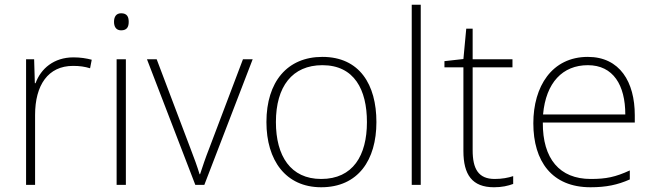

<svg xmlns="http://www.w3.org/2000/svg" viewBox="-20 -780 2757 810"><path d="M290 -538C207 -538 152 -490 130 -429H127L124 -530H90V0H128V-295C128 -421 183 -502 288 -502C316 -502 337 -499 360 -492L367 -528C344 -534 319 -538 290 -538Z M491 -724C470 -724 461 -709 461 -688C461 -667 470 -652 491 -652C516 -652 523 -667 523 -688C523 -709 516 -724 491 -724ZM511 -530H472V0H511Z M804 0H842L1046 -530H1005L863 -155C846 -112 835 -78 824 -45H822C812 -78 800 -111 783 -155L641 -530H600Z M1568 -265C1568 -423 1497 -540 1340 -540C1192 -540 1104 -435 1104 -265C1104 -104 1185 10 1335 10C1491 10 1568 -105 1568 -265ZM1144 -265C1144 -415 1213 -505 1340 -505C1475 -505 1528 -401 1528 -265C1528 -124 1469 -25 1335 -25C1206 -25 1144 -122 1144 -265Z M1755 0V-760H1717V0Z M2067 -25C1998 -25 1974 -68 1974 -146V-496H2142V-530H1974V-659H1947L1935 -531L1855 -522V-496H1935V-143C1935 -43 1972 10 2064 10C2098 10 2123 4 2145 -4V-37C2124 -30 2098 -25 2067 -25Z M2460 -540C2308 -540 2230 -415 2230 -260C2230 -100 2308 10 2471 10C2537 10 2585 0 2637 -23V-61C2576 -33 2537 -25 2472 -25C2341 -25 2269 -110 2270 -263H2658V-294C2658 -434 2595 -540 2460 -540ZM2460 -505C2567 -505 2618 -421 2618 -297H2271C2283 -432 2354 -505 2460 -505Z"/></svg>

Font: Noto Sans Meetei Mayek ExtraLight
Style: Regular
Weight: 200
Designer: Monotype Design Team and Neelakash Kshetrimayum
Foundry: Monotype Imaging Inc.
Version: Version 2.002